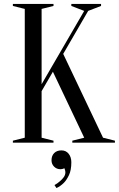

<svg xmlns="http://www.w3.org/2000/svg" viewBox="-20 -720 600 969"><path d="M45 0ZM190 -260V-25L250 -10V0H45V-10L105 -25V-675L45 -690V-700H250V-690L190 -675V-295L405 -665L340 -690V-700H490V-690L425 -665L299 -448L500 -25L560 -10V0H345V-10L405 -25L247 -358ZM290 39Q313 39 326.5 56Q340 73 340 99Q340 139 328 164Q316 189 302 203Q285 220 265 229L255 214Q270 206 282 195Q293 186 301.5 174.5Q310 163 310 149Q310 145 309 141.5Q308 138 307 135Q306 131 305 129Q302 131 298 132Q290 134 285 134Q266 134 253 121Q240 108 240 89Q240 66 253.5 52.5Q267 39 290 39Z"/></svg>

Font: Oranienbaum
Style: Regular
Weight: 400
Designer: Oleg Pospelov and Jovanny Lemonad
Foundry: Oleg Pospelov and jovanny Lemonad
Version: Version 1.001; ttfautohint (v0.91) -l 8 -r 50 -G 200 -x 0 -w